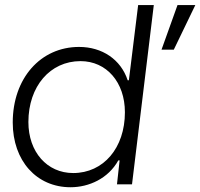

<svg xmlns="http://www.w3.org/2000/svg" viewBox="-20 -748 812 779"><path d="M266.1 11.7C341.3 11.7 419.4 -23.9 460 -97.2H465.3L454.6 0H515.6L604 -727.5H540.5L502.9 -422.4H498C470.2 -506.8 394.5 -557.6 300.8 -557.6C144.5 -557.6 31.7 -430.2 31.7 -251C31.7 -95.7 128.4 11.7 266.1 11.7ZM95.2 -252.9C95.2 -397.9 183.6 -500 306.6 -500C412.1 -500 486.8 -414.6 486.8 -292.5C486.8 -147.9 399.9 -45.9 276.9 -45.9C170.9 -45.9 95.2 -131.3 95.2 -252.9ZM635.3 -546.4H685.1L772.5 -727.5H700.2Z"/></svg>

Font: Guggenheim Sans Display Light
Style: Italic
Weight: 300
Italic angle: -7°
Designer: Modified by Tom Baber under direction of Pentagram Design 2023
Foundry: rsms
Version: Version 1.001;Glyphs 3.1.2 (3151)